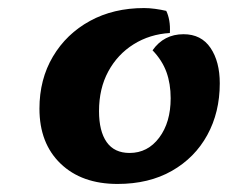

<svg xmlns="http://www.w3.org/2000/svg" viewBox="-20 -790 566 477"><path d="M272 -333Q183 -333 130.5 -383.5Q78 -434 78 -520Q78 -593 111.5 -649.5Q145 -706 203.5 -738Q262 -770 338 -770Q351 -770 365.5 -768Q380 -766 393 -763Q398 -753 400.5 -739Q403 -725 402 -708Q352 -705 312 -680Q272 -655 249 -612.5Q226 -570 226 -514Q226 -464 245 -437Q264 -410 302 -410Q347 -410 375.5 -448Q404 -486 404 -546Q404 -582 393.5 -611Q383 -640 359 -665Q387 -705 436 -705Q480 -705 503 -671Q526 -637 526 -583Q526 -511 495 -454.5Q464 -398 407 -365.5Q350 -333 272 -333Z"/></svg>

Font: Lemonada SemiBold
Style: Regular
Weight: 600
Designer: Mohamed Gaber (Arabic), Eduardo Tunni (Latin)
Foundry: Kief Type Foundry
Version: Version 4.005; ttfautohint (v1.8.3)